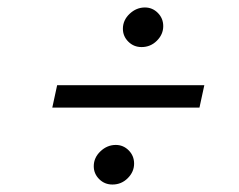

<svg xmlns="http://www.w3.org/2000/svg" viewBox="-20 -615 639 514"><path d="M120 -327 133 -387H527L514 -327ZM281 -121Q260 -121 245.5 -135.5Q231 -150 231 -170Q231 -193 249 -210Q267 -227 290 -227Q310 -227 324.5 -212.5Q339 -198 339 -177Q339 -155 322 -138Q305 -121 281 -121ZM359 -489Q338 -489 323.5 -503.5Q309 -518 309 -538Q309 -561 327 -578Q345 -595 368 -595Q388 -595 402.5 -580.5Q417 -566 417 -545Q417 -523 400 -506Q383 -489 359 -489Z"/></svg>

Font: Red Hat Display
Style: Italic
Weight: 300
Italic angle: -12°
Designer: Pentagram, MCKL
Foundry: Pentagram, MCKL
Version: Version 1.023